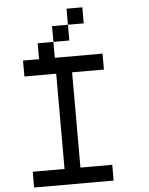

<svg xmlns="http://www.w3.org/2000/svg" viewBox="-73 -1281 1036 1339"><g transform="rotate(-5 444.5 -611.5)"><path d="M110.4 0Q110.4 -27.3 110.4 -110.4Q166 -110.4 333 -110.4Q333 -277.3 333 -777.3Q277.3 -777.3 110.4 -777.3Q110.4 -805.7 110.4 -888.7Q138.7 -888.7 222.7 -888.7Q222.7 -917 222.7 -1000Q250 -1000 333 -1000Q333 -972.7 333 -888.7Q416 -888.7 667 -888.7Q667 -861.3 667 -777.3Q611.3 -777.3 444.3 -777.3Q444.3 -610.4 444.3 -110.4Q500 -110.4 667 -110.4Q667 -83 667 0Q527.3 0 110.4 0ZM333 -1000Q333 -1027.3 333 -1110.4Q360.4 -1110.4 444.3 -1110.4Q444.3 -1083 444.3 -1000Q417 -1000 333 -1000ZM444.3 -1110.4Q444.3 -1138.7 444.3 -1222.7Q471.7 -1222.7 554.7 -1222.7Q554.7 -1194.3 554.7 -1110.4Q527.3 -1110.4 444.3 -1110.4Z"/></g></svg>

Font: Ingsat TST_CRD
Style: Regular
Weight: 300
Designer: Tofik Waleny
Version: 1.0